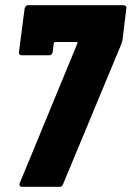

<svg xmlns="http://www.w3.org/2000/svg" viewBox="-20 -720 507 740"><path d="M56 -14 278 -552Q281 -558 275 -558H193Q189 -558 187 -553L183 -519Q182 -514 178.5 -510.5Q175 -507 170 -507H63Q58 -507 55 -510.5Q52 -514 53 -519L75 -688Q76 -693 79.5 -696.5Q83 -700 88 -700H456Q461 -700 464.5 -696.5Q468 -693 467 -688L452 -565L448 -551L223 -10Q220 0 210 0H64Q58 0 56 -4Q54 -8 56 -14Z"/></svg>

Font: Barlow Condensed ExtraBold
Style: Italic
Weight: 800
Width: 3
Italic angle: -7°
Designer: Jeremy Tribby
Foundry: Tribby Type
Version: Version 1.408